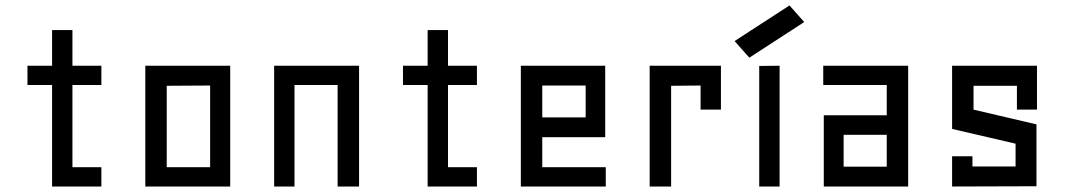

<svg xmlns="http://www.w3.org/2000/svg" viewBox="-20 -680 3881 700"><path d="M349.6 0H169.9V-370.1H80.1V-440.4H169.9V-570.3H244.1V-440.4H349.6V-370.1H244.1V-70.3H349.6Z M509.8 0V-440.4H819.3V0ZM746.1 -368.2 587.9 -367.2V-70.3H746.1Z M1289.1 0V-440.4H979.5V0H1053.7V-370.1H1210.9V0Z M1718.8 0H1539.1V-370.1H1449.2V-440.4H1539.1V-570.3H1613.3V-440.4H1718.8V-370.1H1613.3V-70.3H1718.8Z M1957 -179.7V-70.3H2188.5V0H1878.9V-440.4H2186.5V-179.7ZM1957 -252H2115.2V-368.2H1957Z M2534.2 -368.2 2426.8 -367.2V0H2348.6V-440.4H2608.4V-280.3H2534.2Z M2748 -439.5V0H2822.3V-440.4ZM2858.4 -660.2 2658.2 -530.3 2711.9 -469.7 2912.1 -599.6Z M3212.9 -259.8V-370.1H2981.4V-440.4H3291V0H2983.4V-259.8ZM3212.9 -188.5H3055.7V-72.3H3212.9Z M3525.4 -73.2V-110.4H3451.2V0L3758.8 -1V-226.6L3529.3 -280.3V-367.2H3687.5V-280.3H3760.7V-440.4H3451.2V-210L3682.6 -156.2V-73.2Z"/></svg>

Font: Geo
Style: Regular
Weight: 500
Version: Version 001.2